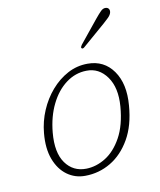

<svg xmlns="http://www.w3.org/2000/svg" viewBox="-104 -745 689 828"><g transform="rotate(-15 240.5 -331.0)"><path d="M308 -457Q380 -451 415.2 -390.5Q450.5 -330 434.5 -237Q420.5 -151.5 381.5 -95.5Q342.5 -39.5 288.5 -13.5Q234.5 12.5 174 7.5Q130 4 97.5 -24.2Q65 -52.5 51.2 -101.5Q37.5 -150.5 49.5 -216Q58.5 -266.5 82.5 -311.5Q106.5 -356.5 141.5 -390.5Q176.5 -424.5 219 -442.8Q261.5 -461 308 -457ZM186.5 -21Q230.5 -18 273.8 -40Q317 -62 350.5 -112Q384 -162 397.5 -242Q411 -323 380.8 -374.2Q350.5 -425.5 295.5 -429Q247 -432.5 203.8 -405.8Q160.5 -379 129.8 -328.2Q99 -277.5 86.5 -209Q71 -123 100 -74Q129 -25 186.5 -21ZM394.5 -634Q412 -652 423.8 -661.8Q435.5 -671.5 447.5 -669Q456.5 -667 459.5 -659.8Q462.5 -652.5 459 -643.5Q455 -634 444.5 -625.2Q434 -616.5 421 -607L312.5 -528.5Q305 -523.5 301 -528Q298.5 -530.5 300.5 -534.5Q302.5 -538.5 305.5 -542Z"/></g></svg>

Font: Fraunces 9pt SuperSoft Thin
Style: Italic
Weight: 100
Italic angle: -16°
Version: Version 1.000;[0bf87f6ff]